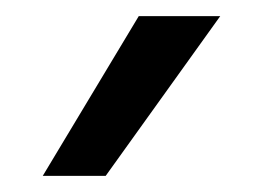

<svg xmlns="http://www.w3.org/2000/svg" viewBox="-20 -830 340 238"><path d="M111 -612H33L152 -810H253Z"/></svg>

Font: Sora Variable Italic
Style: Regular
Weight: 400
Designer: Jonathan Barnbrook, Julián Moncada
Foundry: Barnbrook Fonts
Version: Version 2.000